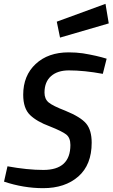

<svg xmlns="http://www.w3.org/2000/svg" viewBox="-20 -970 587 1001"><path d="M205 11Q103 11 1 -23L19 -103Q123 -84 206 -84Q347 -84 347 -214Q347 -252 325 -269Q303 -286 240 -311Q172 -336 136.5 -370.5Q101 -405 101 -476Q101 -576 166 -636.5Q231 -697 338 -697Q377 -697 412 -692Q485 -680 536 -664L516 -585Q419 -603 339 -603Q280 -603 246 -573Q212 -543 212 -487Q212 -454 233.5 -436Q255 -418 320 -393Q401 -360 429.5 -325.5Q458 -291 458 -226Q458 -111 388.5 -50Q319 11 205 11ZM293 -774 276 -857 530 -950 547 -848Z"/></svg>

Font: Storia Sans SemiBold
Style: Italic
Weight: 600
Italic angle: -13°
Designer: Campivisivi
Foundry: Accademia di Belle Arti di Urbino and students of MA course of Visual design
Version: Version 60.001;May 25, 2020;FontCreator 12.0.0.2522 64-bit